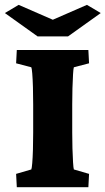

<svg xmlns="http://www.w3.org/2000/svg" viewBox="-38 -782 440 802"><path d="M32.2 0 29.3 -55.7 92.8 -74.2Q94.7 -78.1 96.7 -100.6Q98.6 -123 99.6 -157.2Q100.6 -191.4 100.6 -228.5V-345.7Q100.6 -383.8 99.6 -418Q98.6 -452.1 96.7 -475.1Q94.7 -498 92.8 -501L29.3 -517.6L32.2 -573.2H331.1L334 -517.6L270.5 -501Q268.6 -496.1 267.1 -471.7Q265.6 -447.3 264.6 -413.1Q263.7 -378.9 263.7 -345.7V-228.5Q263.7 -196.3 264.6 -162.6Q265.6 -128.9 267.1 -104.5Q268.6 -80.1 270.5 -74.2L334 -55.7L331.1 0ZM-17.6 -727.5 40 -761.7 216.8 -684.6H148.4L325.2 -761.7L382.8 -727.5L246.1 -629.9H119.1Z"/></svg>

Font: Crimson Pro Black
Style: Regular
Weight: 900
Designer: Jacques Le Bailly
Foundry: Baron von Fonthausen
Version: Version 1.003